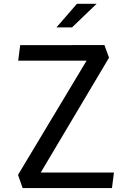

<svg xmlns="http://www.w3.org/2000/svg" viewBox="-20 -960 660 980"><path d="M95.5 0H551.5L561.5 -79.5H188L536.5 -665.5L513 -730L83 -729.5L73 -650.5H422L72 -67.5ZM347.5 -820H268L372.5 -940.5H473Z"/></svg>

Font: Monaspace Krypton
Style: Regular
Weight: 400
Designer: Riley Cran & the Lettermatic Team
Foundry: Lettermatic
Version: Version 1.200 (Monaspace Krypton)